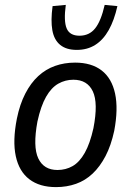

<svg xmlns="http://www.w3.org/2000/svg" viewBox="-20 -756 535 785"><path d="M209 9Q142 9 100 -23Q58 -55 44.5 -117.5Q31 -180 49 -271Q61 -330 83.5 -373.5Q106 -417 136.5 -445Q167 -473 205 -486.5Q243 -500 287 -500Q354 -500 395.5 -468Q437 -436 450.5 -373.5Q464 -311 447 -221Q434 -161 411.5 -118Q389 -75 359 -46.5Q329 -18 291 -4.5Q253 9 209 9ZM215 -61Q249 -61 277 -77Q305 -93 326.5 -131Q348 -169 362 -232Q382 -335 359.5 -382.5Q337 -430 280 -430Q247 -430 218.5 -414Q190 -398 168.5 -360.5Q147 -323 133 -259Q114 -156 136.5 -108.5Q159 -61 215 -61ZM294 -552Q251 -552 226 -572.5Q201 -593 194 -632.5Q187 -672 195 -731L249 -736Q240 -670 252.5 -640Q265 -610 305 -610Q345 -610 369 -640Q393 -670 408 -736L460 -731Q447 -673 424.5 -633Q402 -593 369.5 -572.5Q337 -552 294 -552Z"/></svg>

Font: Nunito Sans 10pt Condensed Medium
Style: Italic
Weight: 500
Width: 3
Italic angle: -9°
Designer: Vernon Adams
Foundry: Vernon Adams
Version: Version 3.101;gftools[0.9.27]